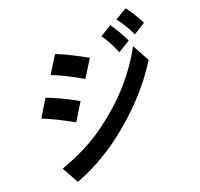

<svg xmlns="http://www.w3.org/2000/svg" viewBox="-176 -1042 1379 1322"><g transform="rotate(-30 513.5 -381.0)"><path d="M818 -768Q854 -692 875 -613L779 -576Q757 -669 727 -733ZM967 -816Q998 -761 1027 -667L933 -629Q912 -709 874 -781ZM389 -787Q477 -732 584 -644L484 -534Q384 -618 291 -677ZM40 -77Q244 -110 406 -190Q703 -337 881 -565L927 -429Q740 -220 447 -69Q261 23 85 54ZM182 -559Q285 -497 379 -418L280 -306Q175 -393 85 -449Z"/></g></svg>

Font: KaiGen Gothic CN Bold
Style: Bold
Weight: 700
Designer: Ryoko NISHIZUKA  (kana & ideographs); Paul D. Hunt (Latin, Greek & Cyrillic); Wenlong ZHANG  (bopomofo); Sandoll Communi
Foundry: Adobe Systems Incorporated
Version: Version 1.002.20150501